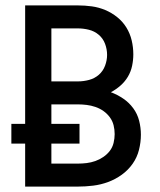

<svg xmlns="http://www.w3.org/2000/svg" viewBox="-20 -690 590 710"><path d="M73 0V-159H22V-232H73V-670H268Q294 -670 319.5 -666.5Q345 -663 369 -653Q393 -643 413.5 -626.5Q434 -610 447.5 -588Q461 -566 467 -540.5Q473 -515 473 -489Q473 -468 468.5 -446.5Q464 -425 453 -406.5Q442 -388 425.5 -373.5Q409 -359 390 -349Q414 -340 435.5 -325.5Q457 -311 472.5 -290Q488 -269 494.5 -243.5Q501 -218 501 -192Q501 -164 494 -136Q487 -108 470.5 -84.5Q454 -61 430.5 -44Q407 -27 380 -17Q353 -7 324.5 -3.5Q296 0 268 0ZM170 -389H268Q289 -389 309.5 -394.5Q330 -400 345.5 -413.5Q361 -427 368.5 -447Q376 -467 376 -487Q376 -508 368.5 -528Q361 -548 345 -561.5Q329 -575 308.5 -580Q288 -585 268 -585H170ZM170 -85H268Q284 -85 300.5 -87Q317 -89 332.5 -94.5Q348 -100 362 -109.5Q376 -119 386 -132Q396 -145 400 -161.5Q404 -178 404 -194Q404 -211 400 -227Q396 -243 386 -256.5Q376 -270 362.5 -279.5Q349 -289 333 -294.5Q317 -300 300.5 -302Q284 -304 268 -304H170V-232H274V-159H170Z"/></svg>

Font: Lode Dark Term
Style: Bold
Weight: 700
Monospace: yes
Designer: Belleve Invis
Foundry: Belleve Invis
Version: Version 29.2.0